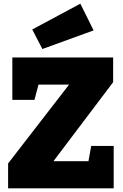

<svg xmlns="http://www.w3.org/2000/svg" viewBox="-20 -1022 670 1042"><path d="M460 -147 475 -230H597V0H24V-135L355 -563H189L167 -480H47V-710H594V-576L270 -147ZM488 -857 210 -756 155 -862 416 -1002Z"/></svg>

Font: Bitter Pro Black
Style: Regular
Weight: 900
Designer: Sol Matas, and Bitter project Authors
Foundry: Sol Matas
Version: Version 1.010